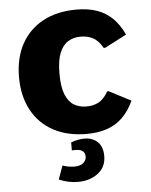

<svg xmlns="http://www.w3.org/2000/svg" viewBox="-53 -582 662 843"><g transform="rotate(-5 277.5 -161.0)"><path d="M314 9.8Q229 9.8 167.2 -23.4Q105.5 -56.6 72 -118.4Q38.6 -180.2 38.6 -264.2Q38.6 -348.6 72.3 -410.2Q106 -471.7 168.2 -504.9Q230.5 -538.1 315.4 -538.1Q366.2 -538.1 405 -524.7Q443.8 -511.2 472.9 -483.2Q502 -455.1 522.9 -409.7L426.8 -359.9H420.4Q401.4 -393.6 376.5 -406.2Q351.6 -418.9 320.8 -418Q292.5 -418 268.6 -403.8Q244.6 -389.6 230.7 -356Q216.8 -322.3 216.8 -264.2Q216.8 -205.1 230.5 -171.9Q244.1 -138.7 267.3 -124.8Q290.5 -110.8 319.3 -110.4Q350.1 -109.4 374.8 -121.8Q399.4 -134.3 418.9 -168.5H425.3L521.5 -118.7Q500.5 -73.2 471.4 -45.2Q442.4 -17.1 403.6 -3.7Q364.7 9.8 314 9.8ZM256.8 216.3Q215.3 216.3 173.3 198.7L194.8 138.7Q209.5 143.6 222.4 145.8Q235.4 147.9 246.1 147.9Q273.9 147.9 286.9 135.7Q299.8 123.5 299.8 107.9Q299.3 92.3 289.3 84Q279.3 75.7 257.3 75.7Q253.4 75.7 249.8 75.7Q246.1 75.7 241.7 76.2V41Q272.5 29.3 300.3 29.3Q336.9 29.3 359.1 50.8Q381.3 72.3 381.3 112.8Q381.3 161.6 345.2 189Q309.1 216.3 256.8 216.3Z"/></g></svg>

Font: Comme ExtraBold
Style: Regular
Weight: 800
Version: Version 1.000;gftools[0.9.27]